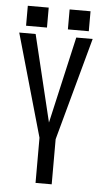

<svg xmlns="http://www.w3.org/2000/svg" viewBox="-53 -771 425 805"><g transform="rotate(5 159.5 -368.5)"><path d="M31 -653V-737H119V-653ZM207 -653V-737H295V-653ZM196 -190H128L5 -622H74L162 -257L245 -622H314ZM128 -229H196V0H128Z"/></g></svg>

Font: Teko Variable Light
Style: Regular
Weight: 300
Designer: Manushi Parikh, Jonny Pinhorn
Foundry: Indian Type Foundry
Version: Version 3.000